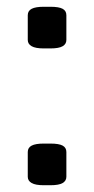

<svg xmlns="http://www.w3.org/2000/svg" viewBox="-20 -545 278 567"><path d="M109 2Q85 2 73.5 -4.5Q62 -11 62 -23V-96Q62 -109 73.5 -115Q85 -121 109 -121H129Q154 -121 165 -115Q176 -109 176 -96V-23Q176 -11 165 -4.5Q154 2 129 2ZM109 -402Q85 -402 73.5 -408.5Q62 -415 62 -427V-500Q62 -513 73.5 -519Q85 -525 109 -525H129Q154 -525 165 -519Q176 -513 176 -500V-427Q176 -415 165 -408.5Q154 -402 129 -402Z"/></svg>

Font: Asap Expanded Medium
Style: Regular
Weight: 500
Width: 7
Designer: Pablo Cosgaya
Foundry: Omnibus-Type
Version: Version 3.001